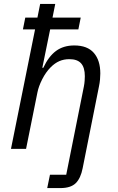

<svg xmlns="http://www.w3.org/2000/svg" viewBox="-20 -760 601 980"><path d="M221 200 235 132H318L408 -318Q411 -333 412 -347.5Q413 -362 413 -371Q413 -415 394 -436.5Q375 -458 334 -458Q306 -458 283 -448Q260 -438 239 -417Q214 -392 195.5 -355.5Q177 -319 171 -288L113 0H36L159 -610H97L109 -670H171L185 -740H262L248 -670H392L380 -610H236L196 -414H201Q228 -472 266 -500Q304 -528 359 -528Q426 -528 459 -490Q492 -452 492 -385Q492 -371 490.5 -354Q489 -337 485 -318L402 98Q392 150 366.5 175Q341 200 288 200Z"/></svg>

Font: IBM Plex Sans
Style: Italic
Weight: 400
Italic angle: -11.31°
Designer: Mike Abbink, Paul van der Laan, Pieter van Rosmalen
Foundry: Bold Monday
Version: Version 3.201